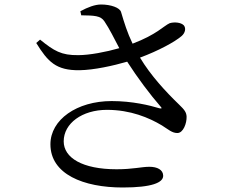

<svg xmlns="http://www.w3.org/2000/svg" viewBox="-20 -793 1040 853"><path d="M476 -344C321 -344 204 -261 204 -152C204 -19 351 40 525 40C656 40 705 18 705 -12C705 -39 678 -52 644 -52C608 -52 572 -41 498 -41C346 -41 263 -92 263 -165C263 -245 345 -305 455 -305C560 -305 642 -270 699 -236C728 -218 744 -202 768 -202C794 -202 810 -245 809 -275C808 -294 800 -305 776 -328C716 -386 650 -457 602 -537C683 -567 757 -607 787 -633C803 -647 807 -667 797 -680C784 -694 754 -696 734 -690C707 -678 677 -640 569 -599C545 -649 532 -692 518 -739C513 -759 472 -773 429 -773C402 -773 370 -761 337 -743L341 -725C398 -724 427 -724 444 -698C465 -667 487 -623 510 -579C451 -562 377 -548 328 -548C252 -547 220 -567 158 -617L141 -602C193 -518 229 -480 333 -481C398 -482 483 -501 545 -519C592 -446 646 -374 693 -320C701 -311 699 -310 688 -312C645 -325 568 -344 476 -344Z"/></svg>

Font: Noto Serif JP Medium
Style: Regular
Weight: 500
Designer: Ryoko NISHIZUKA 西塚涼子 (kana & ideographs); Frank Grießhammer (Latin, Greek & Cyrillic); Wenlong ZHANG 张文龙 (bopomofo); San
Foundry: Adobe
Version: Version 2.001;hotconv 1.1.0;makeotfexe 2.6.0